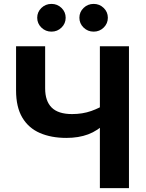

<svg xmlns="http://www.w3.org/2000/svg" viewBox="-20 -965 747 985"><path d="M320.3 -257.5Q243 -257.5 184.9 -282.6Q126.8 -307.7 94.6 -361.5Q62.4 -415.4 62.4 -501.3V-727.5H211.6V-512Q211.6 -446.4 245.2 -413.1Q278.9 -379.8 349.7 -379.8Q403.4 -379.8 447.9 -395.5Q492.4 -411.2 525.2 -434V-336.9Q481 -293.9 432.1 -275.7Q383.3 -257.5 320.3 -257.5ZM492.4 0V-727.5H641.6V0ZM460.4 -802.7Q430.2 -802.7 408.7 -823.6Q387.3 -844.6 387.3 -873.9Q387.3 -903.5 408.7 -924.2Q430.2 -945 460.4 -945Q490.7 -945 512 -924.2Q533.3 -903.5 533.3 -874Q533.3 -844.5 512 -823.6Q490.7 -802.7 460.4 -802.7ZM244 -802.7Q213.8 -802.7 192.3 -823.6Q170.9 -844.6 170.9 -873.9Q170.9 -903.5 192.3 -924.2Q213.8 -945 244 -945Q274.3 -945 295.6 -924.2Q316.9 -903.5 316.9 -874Q316.9 -844.5 295.6 -823.6Q274.3 -802.7 244 -802.7Z"/></svg>

Font: Adwaita Sans
Style: Regular
Weight: 400
Designer: Rasmus Andersson
Foundry: rsms
Version: Version 4.001;git-9221beed3